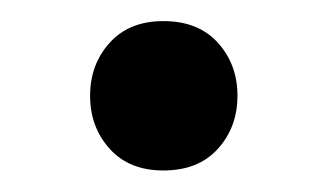

<svg xmlns="http://www.w3.org/2000/svg" viewBox="-20 -435 315 182"><path d="M65.4 -344.2Q65.4 -374 84 -394.5Q102.5 -415 134.8 -415Q168 -415 186.5 -394.5Q205.1 -374 205.1 -344.2Q205.1 -314.5 186.5 -293.9Q168 -273.4 134.8 -273.4Q102.5 -273.4 84 -293.9Q65.4 -314.5 65.4 -344.2Z"/></svg>

Font: Roboto Condensed SemiBold
Style: Regular
Weight: 600
Designer: Christian Robertson
Foundry: Google
Version: Version 3.008; 2023